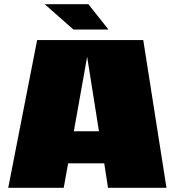

<svg xmlns="http://www.w3.org/2000/svg" viewBox="-20 -890 829 910"><path d="M493 0H492L474 -116H303L282 0H19L156 -700H659L769 0ZM393 -621 330 -268H449ZM399 -870 494 -750H328L192 -870Z"/></svg>

Font: Fivo Sans Modern ExtBlk
Style: Regular
Weight: 950
Designer: Alexander Slobzheninov
Foundry: Alexander Slobzheninov
Version: 1.0